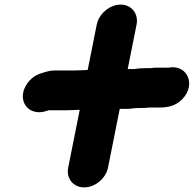

<svg xmlns="http://www.w3.org/2000/svg" viewBox="-20 -684 842 834"><path d="M584.9 -215H600.9C610.2 -215 618.7 -215.6 629.4 -217.2C630.2 -217.1 631.3 -217 632.3 -217H673.3C708.2 -217 743.6 -223.6 772 -253.4C834.5 -318.8 791.2 -406 712 -390H671.5C659.7 -390.6 647.6 -390.2 635 -388H616.5C599.8 -388 581.5 -387.2 565 -384H539.7C537.9 -384 537.8 -384 534.7 -384L573.2 -577C582.6 -624 551.8 -664 504.1 -664C456.3 -664 409.6 -624 400.2 -577L360.9 -380.1C341.4 -379.1 320.1 -378 302.5 -378H219.5C203.1 -378 188.2 -375.2 168.3 -368.6L155.7 -364.7C132.5 -357.1 112.6 -341.7 98.3 -321.2C64.8 -273.4 78.7 -224.8 113.3 -205.6C130.9 -195.9 154.6 -193.3 179.3 -201.3L191 -205H267.9C284.2 -205 305.5 -206.3 326.4 -207.2L276.2 44C266.7 91.4 298.4 130 345.5 130C392.7 130 439.7 91.4 449.2 44L500.1 -211C500.9 -211 503.6 -211 505.1 -211H529.1C540.7 -211 550 -211.7 563.1 -214H565.7C571.9 -214 578 -215 584.9 -215Z"/></svg>

Font: Smoothie
Style: BdIt
Weight: 700
Foundry: Cannot Into Space Fonts
Version: Version 0.8